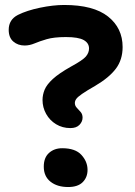

<svg xmlns="http://www.w3.org/2000/svg" viewBox="-20 -740 541 772"><path d="M263 -225Q231 -225 205.5 -240.5Q180 -256 165.5 -282Q151 -308 151 -338Q151 -359 159.5 -379.5Q168 -400 192.5 -422.5Q217 -445 265 -472Q313 -498 325.5 -513Q338 -528 338 -545Q338 -567 316.5 -579Q295 -591 245 -591Q197 -591 168 -582.5Q139 -574 119 -565.5Q99 -557 79 -557Q52 -557 33.5 -573Q15 -589 15 -620Q15 -661 52 -680Q88 -698 141 -709Q194 -720 238 -720Q356 -720 414.5 -673.5Q473 -627 473 -551Q473 -500 446 -464Q419 -428 363 -395Q328 -375 310 -362.5Q292 -350 286.5 -342Q281 -334 281 -326Q281 -315 288.5 -307Q296 -299 304 -290Q312 -281 312 -267Q312 -251 299.5 -238Q287 -225 263 -225ZM254 12Q210 12 183 -9.5Q156 -31 156 -70Q156 -106 177 -125Q198 -144 230 -144Q283 -144 307.5 -117Q332 -90 332 -57Q332 -27 312.5 -7.5Q293 12 254 12Z"/></svg>

Font: Shantell Sans Normal
Style: Regular
Weight: 600
Designer: Stephen Nixon, Anya Danilova, Shantell Martin
Foundry: Arrow Type
Version: Version 1.009;[a7da0bfa3]